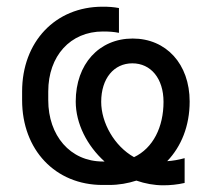

<svg xmlns="http://www.w3.org/2000/svg" viewBox="-20 -546 632 573"><path d="M531 -74C513 -69 495 -66 479 -65C521 -109 546 -170 546 -243C546 -355 476 -431 376 -431C276 -431 206 -355 206 -243C206 -177 240 -111 292 -64H287C189 -64 124 -142 124 -247V-273C124 -379 190 -452 287 -452C306 -452 320 -451 335 -448V-522C319 -525 305 -526 286 -526C145 -526 46 -421 46 -273V-247C46 -99 145 6 286 6H306C335 6 362 1 387 -7C413 2 440 7 467 7C488 7 509 5 531 0ZM380 -77C321 -110 282 -180 282 -242C282 -312 320 -357 375 -357C430 -357 468 -312 468 -242C468 -167 437 -104 380 -77Z"/></svg>

Font: Fixel Text Regular
Style: Regular
Weight: 400
Width: 4
Designer: AlfaBravo + MacPaw
Foundry: Kyrylo Tkachov, Marchela Mozhyna, Serhii Makarenko, Maria Weinstein, Zakhar Kryvoshyya
Version: Version 1.211